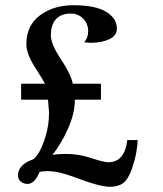

<svg xmlns="http://www.w3.org/2000/svg" viewBox="-20 -694 626 736"><path d="M468 -157H508Q507 -139 503 -113Q499 -87 485.5 -47Q472 -7 452 8Q433 22 401 22Q362 22 268 -14Q204 -38 163 -38Q143 -38 132 -35L131 -33Q112 11 86 11Q70 11 59.5 2Q49 -7 49 -22Q49 -62 106 -83L105 -82Q113 -85 127 -106Q141 -127 154.5 -170.5Q168 -214 168 -263L164 -312H61V-373H152Q148 -383 114.5 -435.5Q81 -488 81 -525Q81 -596 133 -635Q185 -674 261 -674Q345 -674 386.5 -649Q428 -624 428 -584Q428 -557 398.5 -543.5Q369 -530 329 -530Q319 -530 303 -532Q318 -550 318 -574Q318 -603 299 -622.5Q280 -642 251 -642Q215 -642 195 -621Q175 -600 175 -558Q175 -525 213.5 -467Q252 -409 259 -373H367V-312H267Q267 -260 241 -201.5Q215 -143 181 -100Q201 -104 233 -104Q282 -104 330 -88Q378 -72 395 -72Q458 -72 468 -157Z"/></svg>

Font: GFS Artemisia
Style: Bold
Weight: 700
Designer: Designed by Takis Katsoulidis.
Foundry: Designed by Takis Katsoulidis.
Version: Version 1.0